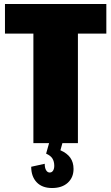

<svg xmlns="http://www.w3.org/2000/svg" viewBox="-20 -720 560 966"><path d="M515 -700V-551H263L372 -636V0H148V-636L255 -551H5V-700ZM242 226Q192 226 164.5 197Q137 168 137 119L205 104Q205 125 212 136.5Q219 148 230 148Q241 148 247 138.5Q253 129 253 114Q253 93 244 78Q235 63 212 53L227 0H294L284 36Q318 51 334 74Q350 97 350 130Q350 173 321 199.5Q292 226 242 226Z"/></svg>

Font: Pathway Extreme Condensed Black
Style: Regular
Weight: 900
Width: 3
Version: Version 1.001;gftools[0.9.26]